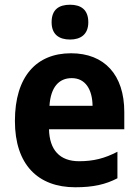

<svg xmlns="http://www.w3.org/2000/svg" viewBox="-20 -781 586 811"><path d="M276 -761C229 -761 198 -741 198 -687C198 -635 230 -614 276 -614C320 -614 353 -635 353 -687C353 -741 321 -761 276 -761ZM280 -556C134 -556 43 -458 43 -270C43 -86 140 10 298 10C374 10 426 -2 476 -28V-140C422 -112 375 -100 314 -100C232 -100 189 -148 187 -235H505V-308C505 -465 421 -556 280 -556ZM283 -451C341 -451 370 -403 371 -334H189C194 -413 229 -451 283 -451Z"/></svg>

Font: Noto Sans Khmer SemiCondensed
Style: Bold
Weight: 700
Width: 4
Designer: Danh Hong and the Monotype Design Team
Foundry: Monotype Imaging Inc.
Version: Version 2.004